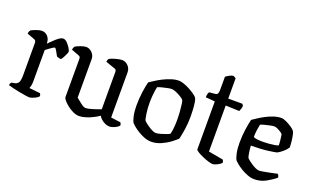

<svg xmlns="http://www.w3.org/2000/svg" viewBox="-75 -1052 2338 1435"><g transform="rotate(20 1093.5 -334.5)"><path d="M202 0Q195 0 172 -3.5Q149 -7 121 -12.5Q93 -18 68 -24Q43 -30 31 -34Q31 -42 34.5 -48.5Q38 -55 41 -58L68 -63Q84 -66 94.5 -80.5Q105 -95 105 -143V-397Q105 -415 91 -421L30 -444Q31 -455 34.5 -462.5Q38 -470 41 -473Q57 -482 82.5 -491Q108 -500 123 -500Q152 -500 171 -479Q190 -458 190 -426V-422Q205 -436 223.5 -454.5Q242 -473 260.5 -486.5Q279 -500 294 -500Q310 -500 326.5 -483Q343 -466 354 -447Q365 -428 365 -421Q365 -417 359.5 -403.5Q354 -390 345.5 -374.5Q337 -359 329 -350Q319 -350 309.5 -353Q300 -356 295 -358Q283 -380 273 -397.5Q263 -415 258 -415Q253 -415 238 -405.5Q223 -396 209 -385Q195 -374 192 -371V-123Q192 -102 188.5 -87Q185 -72 182 -66L269 -57Q271 -55 273.5 -49Q276 -43 276 -35Q271 -27 257 -19Q243 -11 227.5 -5.5Q212 0 202 0Z M601 4Q578 4 553 -7.5Q528 -19 506.5 -36Q485 -53 471.5 -69Q458 -85 458 -95V-397Q458 -405 455.5 -411.5Q453 -418 444 -421L383 -444Q384 -455 387.5 -462.5Q391 -470 394 -473Q410 -482 435.5 -491Q461 -500 476 -500Q503 -500 524 -478.5Q545 -457 545 -427V-122Q557 -113 571.5 -100.5Q586 -88 600.5 -78.5Q615 -69 627 -69Q645 -69 679 -79.5Q713 -90 744 -102V-397Q744 -405 741.5 -411.5Q739 -418 730 -421L655 -447Q656 -458 659 -464.5Q662 -471 664 -473Q675 -479 694 -485.5Q713 -492 732.5 -496Q752 -500 762 -500Q789 -500 810 -478.5Q831 -457 831 -427V-68L908 -58Q910 -56 913 -49.5Q916 -43 916 -35Q911 -27 897 -18.5Q883 -10 867.5 -5Q852 0 842 0Q817 0 791.5 -16Q766 -32 754 -54Q734 -40 707 -26.5Q680 -13 652 -4.5Q624 4 601 4Z M1172 0Q1146 0 1118.5 -10.5Q1091 -21 1066.5 -36Q1042 -51 1025.5 -65Q1009 -79 1004 -85Q994 -98 986 -134.5Q978 -171 978 -216Q978 -276 985.5 -327Q993 -378 1001 -409Q1015 -418 1038.5 -433.5Q1062 -449 1091.5 -464Q1121 -479 1153 -489.5Q1185 -500 1215 -500Q1231 -500 1254 -492Q1277 -484 1300.5 -471.5Q1324 -459 1342.5 -446Q1361 -433 1368 -424Q1376 -414 1380 -386.5Q1384 -359 1385.5 -328Q1387 -297 1387 -276Q1387 -224 1379.5 -175Q1372 -126 1364 -94Q1349 -79 1319 -56.5Q1289 -34 1250.5 -17Q1212 0 1172 0ZM1183 -73Q1198 -73 1220.5 -79.5Q1243 -86 1263 -93.5Q1283 -101 1289 -105Q1295 -123 1298 -154.5Q1301 -186 1301 -216Q1301 -251 1298.5 -285Q1296 -319 1292.5 -343.5Q1289 -368 1285 -373Q1282 -379 1263.5 -391Q1245 -403 1222.5 -413Q1200 -423 1182 -423Q1172 -423 1150.5 -418.5Q1129 -414 1107.5 -408.5Q1086 -403 1076 -398Q1073 -387 1070 -365.5Q1067 -344 1065 -320Q1063 -296 1063 -276Q1063 -224 1069.5 -182.5Q1076 -141 1081 -133Q1084 -129 1095.5 -119.5Q1107 -110 1123.5 -99Q1140 -88 1156 -80.5Q1172 -73 1183 -73Z M1662 0Q1651 0 1627.5 -7Q1604 -14 1579 -25Q1554 -36 1536 -47Q1518 -58 1518 -65V-446L1444 -452Q1444 -468 1447.5 -479.5Q1451 -491 1454 -495L1502 -500Q1518 -502 1522 -513Q1526 -524 1526 -542V-645Q1537 -654 1554.5 -663.5Q1572 -673 1585 -673L1605 -662V-500H1717L1727 -487Q1726 -472 1721.5 -459.5Q1717 -447 1714 -441L1605 -445V-79L1722 -58Q1724 -56 1727 -49.5Q1730 -43 1730 -35Q1720 -22 1697 -11Q1674 0 1662 0Z M1993 0Q1967 0 1939 -10.5Q1911 -21 1886.5 -36Q1862 -51 1845 -65Q1828 -79 1823 -85Q1813 -98 1805 -134.5Q1797 -171 1797 -216Q1797 -276 1804.5 -327Q1812 -378 1820 -409Q1834 -418 1857 -433.5Q1880 -449 1908.5 -464Q1937 -479 1968.5 -489.5Q2000 -500 2030 -500Q2045 -500 2068.5 -489Q2092 -478 2113.5 -463.5Q2135 -449 2142 -438Q2147 -431 2151.5 -410Q2156 -389 2159 -363Q2162 -337 2162 -314Q2148 -292 2125.5 -273.5Q2103 -255 2087 -247Q2076 -243 2019 -235.5Q1962 -228 1884 -228Q1886 -194 1891 -166Q1896 -138 1900 -133Q1903 -129 1915 -119.5Q1927 -110 1943.5 -99Q1960 -88 1976.5 -80.5Q1993 -73 2004 -73Q2015 -73 2035.5 -76.5Q2056 -80 2078.5 -84.5Q2101 -89 2119.5 -93Q2138 -97 2145 -99Q2149 -95 2153 -88Q2157 -81 2157 -72Q2129 -48 2086 -24Q2043 0 1993 0ZM1954 -285Q1977 -285 2002.5 -287Q2028 -289 2049.5 -292.5Q2071 -296 2080 -301Q2080 -315 2078 -333Q2076 -351 2074 -366Q2072 -381 2071 -385Q2071 -389 2058 -398Q2045 -407 2028.5 -415Q2012 -423 2000 -423Q1990 -423 1968.5 -418.5Q1947 -414 1926 -408.5Q1905 -403 1895 -398Q1891 -381 1887 -353.5Q1883 -326 1883 -296Q1891 -290 1913 -287.5Q1935 -285 1954 -285Z"/></g></svg>

Font: Texturina 72pt Medium
Style: Regular
Weight: 500
Designer: Guillermo Torres Carreño
Foundry: Omnibus-Type
Version: Version 1.002; ttfautohint (v1.8.3)